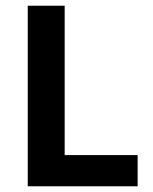

<svg xmlns="http://www.w3.org/2000/svg" viewBox="-20 -651 534 671"><path d="M77 0V-631H206V-109H461V0Z"/></svg>

Font: Narnoor
Style: Bold
Weight: 700
Designer: S. Sridhar Murthy
Foundry: SIL International
Version: Version 3.000